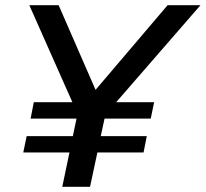

<svg xmlns="http://www.w3.org/2000/svg" viewBox="-20 -720 793 740"><path d="M220 0 247.7 -132.3H69.7L82.7 -195.3H260.7L275 -263H98L110.3 -326H259L93 -700H206L348.3 -373.7L626 -700H752.7L427.7 -326H574L561 -263H383L368.3 -195.3H545.7L533.3 -132.3H355.3L327 0Z"/></svg>

Font: Red Hat Display VF
Style: Italic
Weight: 300
Italic angle: -12°
Designer: Pentagram, MCKL
Foundry: Pentagram, MCKL
Version: Version 1.010